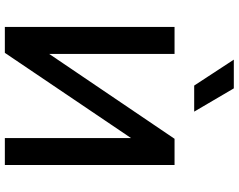

<svg xmlns="http://www.w3.org/2000/svg" viewBox="-116 -868 984 792"><g transform="rotate(90 376.0 -472.0)"><path d="M91 0V-700H202.5V-183L552.5 -700H660.5V0H549.5V-520.5L198 0ZM333 -781 226 -944.5H344.5L440.5 -781Z"/></g></svg>

Font: Geologica Roman
Style: Regular
Weight: 400
Designer: Sindre Bremnes, Frode Helland
Foundry: Monokrom Skriftforlag AS
Version: Version 1.010;gftools[0.9.28]